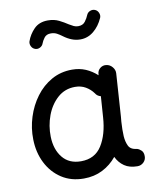

<svg xmlns="http://www.w3.org/2000/svg" viewBox="-93 -896 825 1007"><g transform="rotate(-10 319.5 -392.5)"><path d="M560.1 23.9Q517.6 23.9 490.2 5.1Q462.9 -13.7 447.8 -45.4Q416 -6.3 371.8 16.1Q327.6 38.6 272 38.6Q204.1 38.6 153.8 5.6Q103.5 -27.3 75.2 -83.3Q46.9 -139.2 45.4 -208.5Q43.9 -269.5 62.3 -327.6Q80.6 -385.7 115.5 -432.6Q150.4 -479.5 199.5 -507.1Q248.5 -534.7 309.1 -534.7Q348.1 -534.7 380.9 -520.8Q413.6 -506.8 441.4 -481.4L441.9 -487.8Q442.9 -506.3 457.3 -518.1Q471.7 -529.8 490.2 -527.3Q509.3 -524.9 522.2 -509.5Q535.2 -494.1 534.2 -475.6L519 -247.1Q518.1 -233.9 516.6 -221.2Q515.1 -201.7 514.9 -180.2Q514.6 -158.7 515.6 -143.6Q517.6 -113.8 528.3 -91.6Q539.1 -69.3 573.2 -65.9Q585 -62.5 595.5 -52.2Q606 -42 606 -22Q606.4 -2.9 592.8 10.5Q579.1 23.9 560.1 23.9ZM272.9 -53.2Q347.2 -53.2 383.8 -111.3Q420.4 -169.4 426.3 -259.8L434.1 -371.1Q415 -376 405.8 -391.6Q389.2 -414.6 364.7 -428.7Q340.3 -442.9 308.6 -442.9Q254.4 -442.9 215.6 -408.2Q176.8 -373.5 156.7 -319.6Q136.7 -265.6 138.2 -207Q140.1 -139.2 174.8 -96.2Q209.5 -53.2 272.9 -53.2ZM138.2 -675.3Q124.5 -679.7 117.9 -692.9Q111.3 -706.1 115.2 -719.2Q127.4 -754.9 155 -783Q182.6 -811 228.5 -811Q262.2 -811 287.6 -798.3Q313 -785.6 334 -771.5Q346.7 -763.7 357.7 -758.5Q368.7 -753.4 380.9 -753.4Q406.2 -753.4 418.7 -770.3Q431.2 -787.1 437.5 -803.2Q442.9 -816.4 456.5 -821.8Q470.2 -827.1 482.9 -821.8Q495.6 -816.4 501.2 -802.7Q506.8 -789.1 501.5 -776.4Q482.9 -734.4 451.4 -708.7Q419.9 -683.1 380.9 -683.1Q356.9 -683.1 335 -691.7Q313 -700.2 291.5 -716.3Q277.8 -726.6 264.2 -733.9Q250.5 -741.2 232.4 -741.2Q208.5 -741.2 197 -725.3Q185.5 -709.5 181.6 -698.2Q177.2 -684.6 164.1 -677.7Q150.9 -670.9 138.2 -675.3Z"/></g></svg>

Font: Mikhak-FD Medium
Style: Regular
Weight: 500
Designer: Amin Abedi
Version: Version 3.2